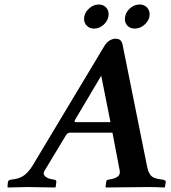

<svg xmlns="http://www.w3.org/2000/svg" viewBox="-20 -830 759 852"><path d="M315.9 -288.1H470.2L429.2 -494.1L314 -299.8Q307.1 -288.1 315.9 -288.1ZM632.8 -90.8Q635.7 -77.1 638.2 -70.6Q640.6 -64 646.5 -55.2Q652.3 -46.4 663.6 -41.5Q674.8 -36.6 691.9 -34.2L706.1 -32.2Q715.8 -28.3 715.8 -22.9L711.9 0L710 2Q672.9 0 633.8 0L450.2 2L448.2 0L451.2 -22.9Q452.6 -30.8 458 -32.2L469.2 -34.2Q490.2 -37.6 502.4 -46.6Q514.6 -55.7 511.2 -73.2L479 -241.2H290Q279.3 -241.2 271 -227.1L178.2 -73.2Q168.9 -57.6 180.2 -47.6Q191.4 -37.6 211.9 -34.2L223.1 -32.2Q230 -30.3 230 -22.9L227.1 0L225.1 2Q137.2 0 101.1 0L15.1 2L13.2 0L15.1 -22.9Q16.1 -28.8 24.9 -32.2L39.1 -34.2Q71.3 -38.6 90.3 -54.4Q109.4 -70.3 124 -94.2L443.8 -627Q453.6 -643.1 467 -650.6Q480.5 -658.2 491.2 -658.2Q507.8 -658.2 514.9 -650.9Q522 -643.6 524.9 -627ZM534.2 -745.1Q534.2 -771.5 554.4 -790.8Q574.7 -810.1 600.1 -810.1Q619.1 -810.1 631.6 -797.6Q644 -785.2 644 -766.1Q644 -742.2 623.8 -722.7Q603.5 -703.1 578.1 -703.1Q558.6 -703.1 546.4 -715.1Q534.2 -727.1 534.2 -745.1ZM353 -746.1Q353 -771 373.3 -790.5Q393.6 -810.1 418 -810.1Q437.5 -810.1 449.7 -797.9Q461.9 -785.6 461.9 -767.1Q461.9 -741.7 442.1 -722.4Q422.4 -703.1 397 -703.1Q377.9 -703.1 365.5 -715.6Q353 -728 353 -746.1Z"/></svg>

Font: Linux Libertine
Style: Bold Italic
Weight: 700
Italic angle: -11.5°
Designer: Philipp H. Poll
Foundry: Philipp H. Poll
Version: Version 4.0.5